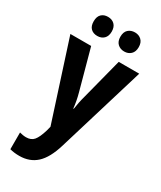

<svg xmlns="http://www.w3.org/2000/svg" viewBox="-242 -831 967 1152"><g transform="rotate(30 241.0 -254.5)"><path d="M2 -547H146L222 -269Q236 -218 241 -168H244Q247 -190 252 -214.5Q257 -239 265 -268L337 -547H479L296 58Q267 154 220 197Q173 240 102 240Q83 240 67 238Q51 236 36 232V116Q46 119 58 121Q70 123 81 123Q116 123 134.5 101Q153 79 169 26L177 -5ZM85 -683Q85 -716 102 -732.5Q119 -749 147 -749Q175 -749 192.5 -732Q210 -715 210 -683Q210 -651 192.5 -634Q175 -617 147 -617Q119 -617 102 -633.5Q85 -650 85 -683ZM270 -683Q270 -716 288 -732.5Q306 -749 334 -749Q361 -749 379 -732Q397 -715 397 -683Q397 -651 379 -634Q361 -617 334 -617Q306 -617 288 -634Q270 -651 270 -683Z"/></g></svg>

Font: Noto Sans Arabic Cond
Style: Bold
Weight: 700
Width: 3
Designer: Monotype Design Team, Nadine Chahine, Nizar Qandah and Khaled Hosny
Foundry: Monotype Imaging Inc.
Version: Version 2.012; ttfautohint (v1.8.4.7-5d5b)